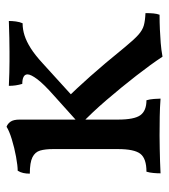

<svg xmlns="http://www.w3.org/2000/svg" viewBox="15 -522 516 586"><g transform="rotate(-90 273.0 -229.0)"><path d="M37 3Q37 -7 38 -18.5Q39 -30 42 -40Q82 -40 96.5 -58.5Q111 -77 111 -127V-325Q111 -349 106.5 -364.5Q102 -380 86 -388Q70 -396 36 -396Q36 -407 38 -416Q40 -425 45 -433Q60 -433 87.5 -438Q115 -443 141 -451Q167 -459 179 -467Q188 -464 194.5 -455Q201 -446 201 -427V-127Q201 -77 214.5 -58.5Q228 -40 260 -40Q263 -30 264 -17Q265 -4 265 3Q239 1 210 0.5Q181 0 152 0Q133 0 112.5 0.5Q92 1 73 1.5Q54 2 37 3ZM393 9Q370 -26 335 -71Q300 -116 261 -161.5Q222 -207 185 -242L186 -243L275 -323Q310 -354 324.5 -373.5Q339 -393 339 -403Q339 -411 331.5 -415Q324 -419 310 -419Q307 -429 305.5 -439Q304 -449 304 -460Q326 -459 344.5 -458.5Q363 -458 379 -458Q395 -458 408 -458Q425 -458 450 -458.5Q475 -459 502 -460Q502 -450 500.5 -438.5Q499 -427 495 -418Q476 -418 457.5 -412Q439 -406 418.5 -393Q398 -380 373 -357L263 -257L261 -289Q296 -253 333 -211.5Q370 -170 422 -106Q445 -78 459.5 -65Q474 -52 488.5 -48Q503 -44 526 -43Q526 -29 525 -18.5Q524 -8 521 0Q497 0 476 1Q455 2 435 3.5Q415 5 393 9Z"/></g></svg>

Font: Vollkorn
Style: Regular
Weight: 400
Designer: Friedrich Althausen
Foundry: Friedrich Althausen
Version: Version 5.001